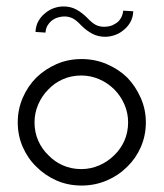

<svg xmlns="http://www.w3.org/2000/svg" viewBox="-20 -567 507 595"><path d="M374 -50Q401 -76 416.5 -111.5Q432 -147 432 -188Q432 -228 416 -264Q400 -300 374 -327Q347 -353 310.5 -368.5Q274 -384 233 -384Q191 -384 155.5 -368.5Q120 -353 93 -327Q66 -300 50.5 -264Q35 -228 35 -188Q35 -147 50.5 -111.5Q66 -76 93 -50Q120 -23 155.5 -7.5Q191 8 233 8Q274 8 310.5 -7.5Q347 -23 374 -50ZM130 -86Q110 -105 98.5 -131Q87 -157 87 -188Q87 -217 98.5 -243.5Q110 -270 130 -290Q149 -310 175 -321.5Q201 -333 232 -333Q261 -333 287.5 -321.5Q314 -310 334 -290Q354 -270 365.5 -243.5Q377 -217 377 -188Q377 -157 365.5 -131Q354 -105 334 -86Q314 -66 287.5 -54.5Q261 -43 232 -43Q201 -43 175 -54.5Q149 -66 130 -86ZM362 -473Q375 -483 383.5 -497.5Q392 -512 393 -532L362 -534Q360 -519 353.5 -509Q347 -499 338 -494Q329 -488 320 -486Q311 -484 303 -484Q289 -484 277.5 -489.5Q266 -495 250 -512Q234 -528 216.5 -537.5Q199 -547 177 -547Q162 -547 147.5 -542Q133 -537 121 -527Q108 -517 99.5 -502.5Q91 -488 90 -468L121 -466Q122 -479 127 -487.5Q132 -496 139 -502Q149 -510 160 -513Q171 -516 179 -516Q193 -516 204.5 -510.5Q216 -505 232 -488Q248 -472 266 -462.5Q284 -453 306 -453Q320 -453 335 -458Q350 -463 362 -473Z"/></svg>

Font: Josefin Slab Thin Medium
Style: Regular
Weight: 500
Version: Version 2.000